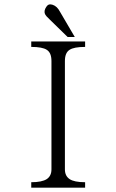

<svg xmlns="http://www.w3.org/2000/svg" viewBox="-20 -870 540 891"><path d="M125 -677.7V-652.3Q176.8 -652.3 197.3 -638.7Q218.8 -625 218.8 -586.9V-84Q218.8 -53.7 197.3 -39.1Q174.8 -24.4 125 -24.4V1H375V-24.4Q324.2 -24.4 302.7 -39.1Q281.2 -53.7 281.2 -84V-586.9Q281.2 -625 302.7 -638.7Q323.2 -652.3 375 -652.3V-677.7ZM327.1 -698.2 257.8 -816.4Q245.1 -840.8 224.6 -847.7Q205.1 -854.5 195.3 -838.9Q182.6 -820.3 188.5 -805.7Q192.4 -795.9 211.9 -778.3L293.9 -698.2Z"/></svg>

Font: BatangChe
Style: Regular
Weight: 400
Monospace: yes
Version: Version 2.21